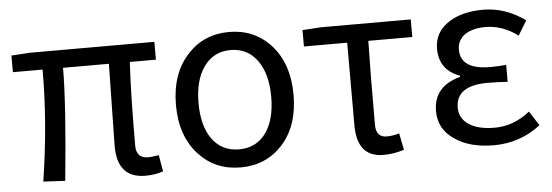

<svg xmlns="http://www.w3.org/2000/svg" viewBox="-42 -675 2313 805"><g transform="rotate(-5 1114.0 -272.0)"><path d="M423 -122 429 -468H236Q236 -317 204 5L112 0Q150 -242 150 -468H25V-538L103 -543H627V-468H517Q509 -326 509 -116Q509 -63 560 -63Q569 -63 604 -68L616 1Q583 13 541 13Q423 13 423 -122Z M767 -61Q694 -140 694 -271Q694 -403 767 -482Q836 -557 942 -557Q1048 -557 1117 -482Q1189 -403 1189 -271Q1189 -139 1117 -61Q1048 13 942 13Q836 13 767 -61ZM1055 -119Q1095 -175 1095 -271Q1095 -367 1055 -423Q1014 -481 942 -481Q870 -481 829 -423Q789 -367 789 -271Q789 -175 829 -119Q870 -63 942 -63Q1014 -63 1055 -119Z M1432 -122V-469H1250V-538L1328 -543H1706V-469H1521Q1518 -346 1518 -116Q1518 -63 1563 -63Q1587 -63 1616 -71L1630 -1Q1586 13 1543 13Q1432 13 1432 -122Z M1843 -31Q1778 -75 1778 -150Q1778 -255 1891 -285V-290Q1805 -321 1805 -411Q1805 -481 1867 -521Q1923 -557 2012 -557Q2105 -557 2188 -497L2151 -436Q2086 -484 2015 -484Q1963 -484 1930 -463Q1896 -440 1896 -399Q1896 -315 2021 -315Q2049 -315 2088 -318V-247Q2042 -250 2004 -250Q1870 -250 1870 -157Q1870 -112 1909 -86Q1948 -60 2017 -60Q2098 -60 2166 -115L2205 -54Q2118 13 2008 13Q1906 13 1843 -31Z"/></g></svg>

Font: KaiGen Gothic CN Regular
Style: Regular
Weight: 400
Designer: Ryoko NISHIZUKA  (kana & ideographs); Paul D. Hunt (Latin, Greek & Cyrillic); Wenlong ZHANG  (bopomofo); Sandoll Communi
Foundry: Adobe Systems Incorporated
Version: Version 1.002.20150501